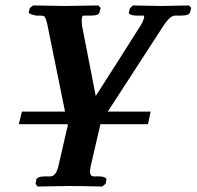

<svg xmlns="http://www.w3.org/2000/svg" viewBox="-20 -454 719 702"><path d="M193.8 151.9 227.1 7.8 229 8.8Q228 7.8 228 4.9Q228 2 227.1 0H48.8L60.1 -45.9H217.8Q196.8 -149.9 154.8 -356Q148.9 -386.7 142.1 -394Q137.7 -397 127 -397H111.8Q84 -402.8 85 -409.2L88.9 -424.8L101.1 -434.1Q206.1 -432.1 219.2 -432.1L339.8 -434.1L348.1 -424.8L344.2 -410.2Q342.3 -397 313 -397H285.2Q281.2 -397 279.8 -389.2Q277.8 -379.4 279.8 -360.8L330.1 -103Q357.9 -146 412.4 -231.9Q466.8 -317.9 494.1 -360.8Q502.9 -375 506.8 -388.2Q507.8 -397 504.9 -397H475.1Q449.2 -398.9 451.2 -409.2L455.1 -423.8L465.8 -434.1Q557.6 -432.1 570.8 -432.1L670.9 -434.1L679.2 -424.8L674.8 -409.2Q671.9 -397 642.1 -397H620.1Q601.1 -397 575.2 -356L374 -45.9H530.8L521 0H347.2L312 151.9Q309.1 165 309.1 173.8Q309.1 190.9 323.2 190.9H341.8Q354 190.9 362.1 194.6Q370.1 198.2 369.1 203.1L366.2 217.8L354 228Q272 226.1 233.9 226.1L117.2 228L109.9 217.8L112.8 203.1Q115.7 190.9 146 190.9H164.1Q185.1 190.9 193.8 151.9Z"/></svg>

Font: Linux Libertine O
Style: Semibold Italic
Weight: 600
Italic angle: -11.5°
Designer: Philipp H. Poll
Foundry: Philipp H. Poll
Version: Version 5.1.2